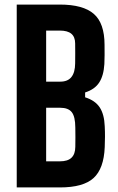

<svg xmlns="http://www.w3.org/2000/svg" viewBox="-20 -820 516 840"><path d="M53.2 0V-800H241.6Q343.9 -800 390.6 -759.1Q437.3 -718.3 437.4 -623.9Q437.6 -599 437.6 -579.1Q437.7 -559.2 436.6 -539.6Q433.5 -488.7 413.9 -458.8Q394.4 -428.9 352.4 -415.5V-394.3Q395.9 -380.7 416.1 -350.4Q436.2 -320.1 438.2 -267.7Q439.5 -243 439.3 -222.3Q439.2 -201.6 438.2 -176.3Q434.4 -82.2 389.4 -41.1Q344.4 0 242.3 0ZM181.9 -114.2H242.3Q276.4 -114.2 292.8 -130Q309.3 -145.9 309.5 -177.9Q309.9 -200.2 309.9 -220Q309.9 -239.9 309.5 -262Q309.3 -309.7 294 -329.2Q278.8 -348.6 243.1 -348.6H181.9ZM181.9 -462.8H243.9Q276.6 -462.8 292.5 -483.1Q308.5 -503.3 308.8 -542.8Q309.1 -565.8 309.1 -586.8Q309 -607.7 308.8 -630.3Q308.6 -658.5 292.1 -672.4Q275.6 -686.2 241.6 -686.2H181.9Z"/></svg>

Font: Big Shoulders Text SC Thin
Style: Regular
Weight: 100
Designer: Patric King
Foundry: XO Type Co
Version: Version 2.002